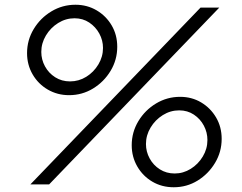

<svg xmlns="http://www.w3.org/2000/svg" viewBox="-20 -777 1019 809"><path d="M271 -376Q222 -376 181.5 -399.5Q141 -423 117.5 -463.5Q94 -504 94 -553Q94 -608 122 -654.5Q150 -701 196.5 -729Q243 -757 298 -757Q347 -757 387 -733.5Q427 -710 450.5 -670Q474 -630 474 -580Q474 -525 446 -478.5Q418 -432 372 -404Q326 -376 271 -376ZM108 0 825 -745H904L187 0ZM275 -434Q312 -434 343.5 -453.5Q375 -473 394.5 -505.5Q414 -538 414 -575Q414 -607 398.5 -635.5Q383 -664 356 -682Q329 -700 294 -700Q257 -700 225 -680Q193 -660 173.5 -627.5Q154 -595 154 -558Q154 -526 169.5 -497.5Q185 -469 212.5 -451.5Q240 -434 275 -434ZM712 12Q662 12 622 -11.5Q582 -35 558.5 -75.5Q535 -116 535 -165Q535 -220 563 -266.5Q591 -313 637.5 -341Q684 -369 739 -369Q788 -369 827.5 -345.5Q867 -322 890.5 -282Q914 -242 914 -192Q914 -137 886 -90.5Q858 -44 812.5 -16Q767 12 712 12ZM716 -46Q752 -46 783.5 -65.5Q815 -85 834.5 -117.5Q854 -150 854 -187Q854 -219 839 -247.5Q824 -276 797 -294Q770 -312 735 -312Q698 -312 666 -292Q634 -272 614.5 -239.5Q595 -207 595 -170Q595 -138 610.5 -109.5Q626 -81 653.5 -63.5Q681 -46 716 -46Z"/></svg>

Font: Plus Jakarta Sans Light
Style: Italic
Weight: 300
Italic angle: -8°
Designer: Gumpita Rahayu
Foundry: Tokotype
Version: Version 2.071; ttfautohint (v1.8.4.7-5d5b);gftools[0.9.29]